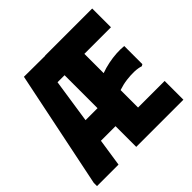

<svg xmlns="http://www.w3.org/2000/svg" viewBox="-174 -871 1042 1042"><g transform="rotate(-45 346.5 -350.0)"><path d="M5 0V-25L144 -700L306 -699V-700H668V-556H464V-408Q494 -419 526 -425.5Q558 -432 589 -434Q620 -436 647 -433V-294L637 -288Q616 -295 588.5 -296Q561 -297 529 -293Q497 -289 464 -278V-144H668V0H306V-159H194L170 0ZM306 -550H252L214 -297H306Z"/></g></svg>

Font: Phudu Light
Style: Bold
Weight: 700
Version: Version 1.005;gftools[0.9.23]